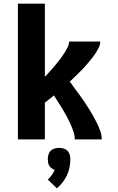

<svg xmlns="http://www.w3.org/2000/svg" viewBox="-20 -755 640 1040"><path d="M77 0V-735H223V-339Q233 -350 243 -360.5Q253 -371 262.5 -382Q272 -393 281.5 -404.5Q291 -416 300 -427.5Q309 -439 317.5 -451Q326 -463 333.5 -475.5Q341 -488 347.5 -501.5Q354 -515 354 -530H523Q523 -513 515 -497Q507 -481 497.5 -466.5Q488 -452 477 -438.5Q466 -425 455 -411.5Q444 -398 432 -385.5Q420 -373 407.5 -360.5Q395 -348 382.5 -336Q370 -324 358 -313Q371 -295 384.5 -276.5Q398 -258 411.5 -240Q425 -222 437.5 -203Q450 -184 462 -165Q474 -146 485 -126.5Q496 -107 506 -86.5Q516 -66 523.5 -44.5Q531 -23 531 0H385Q385 -22 377.5 -43.5Q370 -65 361 -85Q352 -105 341.5 -124.5Q331 -144 319.5 -163Q308 -182 296 -200.5Q284 -219 272 -238Q260 -228 247.5 -218Q235 -208 223 -199V0ZM288 265 239 218Q251 207 260.5 193.5Q270 180 276 165Q267 162 259.5 156.5Q252 151 247 143Q242 135 240.5 125.5Q239 116 239 107Q239 95 242.5 82.5Q246 70 254.5 61.5Q263 53 275.5 49.5Q288 46 300 46Q312 46 324.5 49.5Q337 53 345.5 61.5Q354 70 357.5 82.5Q361 95 361 107Q361 130 356.5 152Q352 174 342.5 194.5Q333 215 319 233Q305 251 288 265Z"/></svg>

Font: Iosevka Curly Heavy Extended
Style: Regular
Weight: 900
Width: 7
Monospace: yes
Designer: Belleve Invis
Foundry: Belleve Invis
Version: Version 11.1.0; ttfautohint (v1.8.3)